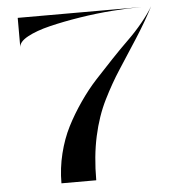

<svg xmlns="http://www.w3.org/2000/svg" viewBox="-51 -749 753 797"><g transform="rotate(-5 325.5 -350.0)"><path d="M52 -700H568Q514 -700 446.5 -695Q379 -690 309.5 -679Q240 -668 182.5 -654Q125 -640 88.5 -620Q52 -600 52 -577ZM173 0Q173 -63 188 -123.5Q203 -184 228 -233Q253 -282 286.5 -330.5Q320 -379 355.5 -417.5Q391 -456 429 -496Q467 -536 500 -568Q533 -600 562 -635.5Q591 -671 608 -700Q578 -641 533 -571Q488 -501 454 -449Q420 -397 387 -331Q354 -265 336 -182.5Q318 -100 318 0Z"/></g></svg>

Font: Oscilla
Style: Regular
Weight: 400
Designer: Ryan Lin
Version: Version 1.0